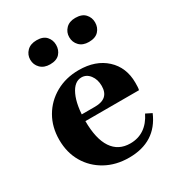

<svg xmlns="http://www.w3.org/2000/svg" viewBox="-168 -783 825 900"><g transform="rotate(-30 244.5 -333.0)"><path d="M268 14Q197 14 142 -16.5Q87 -47 56 -100Q25 -153 25 -222Q25 -291 56 -344.5Q87 -398 142 -429Q197 -460 267 -460Q358 -460 413 -409.5Q468 -359 468 -276Q468 -266 467.5 -254.5Q467 -243 465 -237H111L113 -273H248Q324 -273 324 -342Q324 -377 306 -400.5Q288 -424 261 -424Q222 -424 198.5 -373.5Q175 -323 175 -238Q175 -141 208.5 -91Q242 -41 306 -41Q349 -41 381.5 -63Q414 -85 435 -128L467 -112Q413 14 268 14ZM165.6 -550Q133 -550 114 -569Q95 -588 95 -615.5Q95 -642 113.8 -661Q132.6 -680 166 -680Q201 -680 218 -661Q235 -642 235 -615.6Q235 -588 218 -569Q201 -550 165.6 -550ZM375.5 -550Q342.8 -550 324.4 -569Q306 -588 306 -615.5Q306 -642 324.4 -661Q342.8 -680 375.5 -680Q411 -680 428.5 -661Q446 -642 446 -615.6Q446 -588 428.5 -569Q411 -550 375.5 -550Z"/></g></svg>

Font: Baskervville SC
Style: Regular
Weight: 400
Designer: Alexis Faudot, Rémi Forte, Morgane Pierson, Rafael Ribas, Tanguy Vanlaeys, Rosalie Wagner, Thomas Huot-Marchand
Foundry: ANRT
Version: Version 1.100